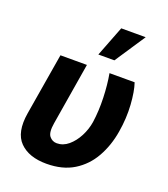

<svg xmlns="http://www.w3.org/2000/svg" viewBox="-144 -888 875 999"><g transform="rotate(20 293.5 -388.5)"><path d="M105.5 -545.5H252.1L195.3 -201.7Q186.4 -148.8 202.4 -128.7Q218.4 -108.7 243.6 -108.7Q278.4 -108.7 307.5 -133.2Q336.6 -157.7 356.7 -196.2Q376.8 -234.7 383.5 -277Q392.8 -342.3 390.4 -413.5Q388.1 -484.7 377.1 -545.5H516.3Q531.6 -500.7 536.4 -427.7Q541.2 -354.8 528.1 -277Q514.9 -196.4 478.3 -131.4Q441.8 -66.4 380 -28.2Q318.2 9.9 229 9.9Q131.7 9.9 81 -41.4Q30.2 -92.7 48.3 -203.1ZM289.4 -616.8 354.8 -785.5H490.1L378.2 -616.8Z"/></g></svg>

Font: Inter UI
Style: Bold Italic
Weight: 700
Italic angle: 9.39999°
Designer: Rasmus Andersson
Foundry: rsms
Version: 3.2;8d6f07862